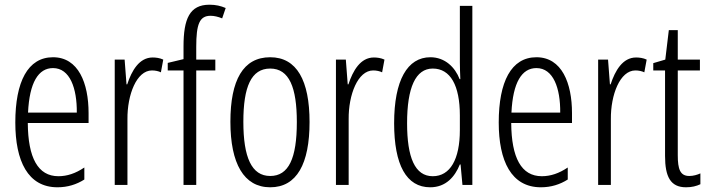

<svg xmlns="http://www.w3.org/2000/svg" viewBox="-20 -785 3008 815"><path d="M205 -542C98 -542 45 -438 45 -265C45 -102 98 10 224 10C267 10 305 -2 338 -23V-74C301 -49 265 -37 228 -37C141 -37 99 -115 98 -263H356V-305C356 -432 313 -542 205 -542ZM205 -496C277 -496 307 -410 306 -307H99C105 -435 143 -496 205 -496Z M628 -541C571 -541 539 -485 520 -427H517L509 -532H467V0H521V-279C520 -383 560 -486 625 -486C639 -486 653 -483 663 -478L673 -532C658 -539 642 -541 628 -541Z M894 -486V-532H813V-586C813 -683 827 -718 874 -718C889 -718 906 -714 923 -707L938 -751C917 -760 896 -765 869 -765C785 -765 759 -705 759 -588V-534L692 -518V-486H759V0H813V-486Z M1294 -267C1294 -443 1240 -542 1127 -542C1012 -542 958 -445 958 -268C958 -91 1015 10 1127 10C1240 10 1294 -90 1294 -267ZM1013 -268C1013 -416 1046 -494 1127 -494C1208 -494 1240 -413 1240 -267C1240 -112 1205 -38 1127 -38C1048 -38 1013 -117 1013 -268Z M1567 -541C1510 -541 1478 -485 1459 -427H1456L1448 -532H1406V0H1460V-279C1459 -383 1499 -486 1564 -486C1578 -486 1592 -483 1602 -478L1612 -532C1597 -539 1581 -541 1567 -541Z M1806 10C1873 10 1911 -35 1932 -87H1935L1943 0H1985V-760H1932V-520C1932 -498 1933 -476 1934 -449H1931C1912 -499 1869 -542 1807 -542C1709 -542 1653 -444 1653 -262C1653 -85 1705 10 1806 10ZM1817 -37C1741 -37 1708 -117 1708 -262C1708 -413 1744 -494 1817 -494C1892 -494 1932 -422 1932 -295V-233C1932 -109 1891 -37 1817 -37Z M2257 -542C2150 -542 2097 -438 2097 -265C2097 -102 2150 10 2276 10C2319 10 2357 -2 2390 -23V-74C2353 -49 2317 -37 2280 -37C2193 -37 2151 -115 2150 -263H2408V-305C2408 -432 2365 -542 2257 -542ZM2257 -496C2329 -496 2359 -410 2358 -307H2151C2157 -435 2195 -496 2257 -496Z M2680 -541C2623 -541 2591 -485 2572 -427H2569L2561 -532H2519V0H2573V-279C2572 -383 2612 -486 2677 -486C2691 -486 2705 -483 2715 -478L2725 -532C2710 -539 2694 -541 2680 -541Z M2906 -38C2867 -38 2857 -67 2857 -126V-486H2951V-532H2857V-657H2819L2804 -532L2753 -517V-486H2803V-123C2803 -35 2826 10 2892 10C2917 10 2936 5 2953 -3V-49C2940 -43 2923 -38 2906 -38Z"/></svg>

Font: Noto Sans Lao ExtraCondensed Light
Style: Regular
Weight: 300
Width: 2
Designer: Monotype Design Team
Foundry: Monotype Imaging Inc.
Version: Version 2.003